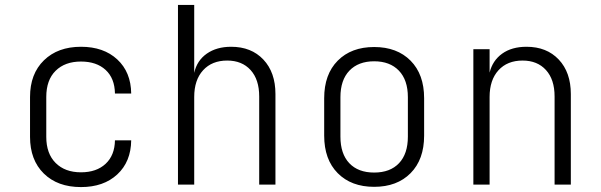

<svg xmlns="http://www.w3.org/2000/svg" viewBox="-20 -750 2440 780"><path d="M309 10Q214 10 158 -45Q102 -100 102 -194V-356Q102 -450 158.5 -505Q215 -560 309 -560Q401 -560 456.5 -508.5Q512 -457 513 -370H447Q446 -432 409 -466Q372 -500 309 -500Q244 -500 206 -462.5Q168 -425 168 -356V-194Q168 -126 206 -88Q244 -50 309 -50Q372 -50 409 -84.5Q446 -119 447 -180H513Q512 -93 456.5 -41.5Q401 10 309 10Z M703 0V-730H769V-454Q780 -504 820 -532Q860 -560 919 -560Q1001 -560 1050 -508Q1099 -456 1099 -368V0H1033V-358Q1033 -427 998 -465.5Q963 -504 903 -504Q841 -504 805 -464.5Q769 -425 769 -356V0Z M1500 9Q1407 9 1352 -46.5Q1297 -102 1297 -199V-351Q1297 -448 1352 -503.5Q1407 -559 1500 -559Q1593 -559 1648 -503.5Q1703 -448 1703 -351V-199Q1703 -102 1648 -46.5Q1593 9 1500 9ZM1500 -49Q1565 -49 1601 -87Q1637 -125 1637 -195V-355Q1637 -425 1600.5 -463Q1564 -501 1500 -501Q1436 -501 1399.5 -463Q1363 -425 1363 -355V-195Q1363 -125 1399 -87Q1435 -49 1500 -49Z M1903 0V-550H1969V-455Q1981 -504 2020 -532Q2059 -560 2119 -560Q2201 -560 2250 -508Q2299 -456 2299 -368V0H2233V-358Q2233 -427 2198 -465.5Q2163 -504 2103 -504Q2041 -504 2005 -464.5Q1969 -425 1969 -356V0Z"/></svg>

Font: JetBrains Mono NL ExtraLight
Style: Regular
Weight: 200
Designer: Philipp Nurullin, Konstantin Bulenkov
Foundry: JetBrains
Version: Version 2.304; ttfautohint (v1.8.4.7-5d5b)